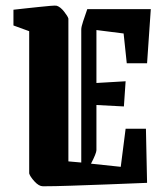

<svg xmlns="http://www.w3.org/2000/svg" viewBox="-20 -639 585 671"><path d="M27 -550V-605Q44 -607 67.5 -609.5Q91 -612 114.5 -614.5Q138 -617 155.5 -618.5Q173 -620 178 -619Q191 -615 204 -598.5Q217 -582 219 -574V-75L264 -71V-536Q264 -545 270.5 -564.5Q277 -584 285 -607H507L494 -418H423L412 -522L317 -534V-349L419 -355L413 -267L317 -272V-114Q317 -109 312 -96.5Q307 -84 298 -67L402 -56L419 -189H490L494 0Q423 3 354.5 5.5Q286 8 228 10Q170 12 130 12Q116 12 100.5 -5Q85 -22 82 -33V-530Z"/></svg>

Font: Grenze Gotisch
Style: Bold
Weight: 700
Designer: Renata Polastri
Foundry: Omnibus-Type
Version: Version 1.001